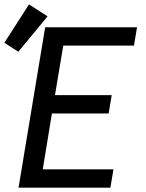

<svg xmlns="http://www.w3.org/2000/svg" viewBox="-48 -860 668 880"><path d="M37 0 159 -735H580L566 -651H242L204 -424H464L450 -340H190L148 -84H472L458 0ZM36 -623 -28 -664 85 -840 170 -785Z"/></svg>

Font: Iosevka Curly MdExObl
Style: Regular
Weight: 500
Width: 7
Italic angle: -9°
Monospace: yes
Designer: Belleve Invis
Foundry: Belleve Invis
Version: Version 11.1.0; ttfautohint (v1.8.3)